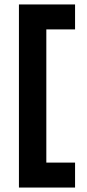

<svg xmlns="http://www.w3.org/2000/svg" viewBox="-20 -746 389 862"><path d="M65 96V-726H188V96ZM126 96V-16H317V96ZM126 -614V-726H317V-614Z"/></svg>

Font: Outfit-Bold
Style: Bold
Weight: 700
Designer: Rodrigo Fuenzalida
Foundry: fragTYPE
Version: Version 1.000